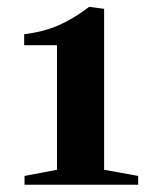

<svg xmlns="http://www.w3.org/2000/svg" viewBox="-20 -938 436 544"><path d="M49.5 -414.5V-439.5L141.5 -457V-810H48.5V-841Q105 -848 147.5 -867Q190 -886 232.5 -918.5L275 -913V-457L371.5 -439.5V-414.5Z"/></svg>

Font: Libre Caslon Text
Style: Bold
Weight: 700
Designer: Pablo Impallari, Rodrigo Fuenzalida, Katja Schimmel
Foundry: Pablo Impallari, Rodrigo Fuenzalida
Version: Version 2.000